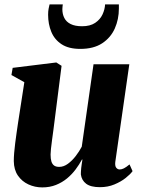

<svg xmlns="http://www.w3.org/2000/svg" viewBox="-20 -824 631 856"><path d="M168.5 11.5Q135.5 11.5 106.8 -1.8Q78 -15 60 -41Q42 -67 41.5 -106Q41.5 -122.5 43.2 -143Q45 -163.5 47.8 -186.2Q50.5 -209 54 -232Q57.5 -255 60.5 -276.5L88.5 -457.5L31 -489.5L36.5 -521.5L231 -545.5L254.5 -530.5L223.5 -287Q221 -265.5 217.8 -242.5Q214.5 -219.5 211.8 -198.2Q209 -177 207.2 -160.5Q205.5 -144 205.5 -135Q205.5 -116 209.2 -104Q213 -92 221.2 -86Q229.5 -80 244 -80Q264 -80 282.8 -93.8Q301.5 -107.5 317.5 -128.2Q333.5 -149 344.5 -170L397 -537.5H556.5L494 -102Q492 -84 498.2 -76.2Q504.5 -68.5 513.5 -68.5Q522.5 -68.5 532.5 -73.5Q542.5 -78.5 557.5 -91L571 -61Q561 -47 540.2 -30.5Q519.5 -14 490.2 -1.8Q461 10.5 425.5 10.5Q384.5 10.5 364.2 -4.8Q344 -20 340.5 -46.5Q340.5 -51 340.8 -58.2Q341 -65.5 342 -74.5Q343 -83.5 344.5 -93.5Q346 -103.5 347.5 -112.5L345.5 -113Q333.5 -90.5 317 -68.5Q300.5 -46.5 278.8 -28.5Q257 -10.5 229.5 0.5Q202 11.5 168.5 11.5ZM338 -606Q286 -606 254.5 -626.8Q223 -647.5 208.8 -682Q194.5 -716.5 194.5 -758.5Q194.5 -774.5 196.8 -785.5Q199 -796.5 201 -804.5H260Q259.5 -800.5 258.8 -795.2Q258 -790 258 -783Q258 -761 266.8 -743.8Q275.5 -726.5 295 -716.8Q314.5 -707 346 -707Q382 -707 404.2 -722Q426.5 -737 437 -759.5Q447.5 -782 448.5 -804.5H510Q510 -800 510 -796Q510 -792 510 -786Q510 -738 491.8 -697Q473.5 -656 435.5 -631Q397.5 -606 338 -606Z"/></svg>

Font: Merriweather 72pt Black
Style: Italic
Weight: 900
Italic angle: -7.8°
Version: Version 2.101